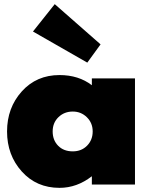

<svg xmlns="http://www.w3.org/2000/svg" viewBox="-20 -890 718 926"><path d="M267 -528Q359 -528 423 -479V-512H631V0H423V-40Q351 16 267 16Q156 16 85 -63Q14 -142 14 -256Q14 -370 85 -449Q156 -528 267 -528ZM331 -160Q373 -160 400 -187.5Q427 -215 427 -256Q427 -297 399 -324.5Q371 -352 331 -352Q290 -352 262 -325Q234 -298 234 -256Q234 -214 260.5 -187Q287 -160 331 -160ZM139 -738 244 -870 465 -676 401 -588Z"/></svg>

Font: Spartan MB
Style: Regular
Weight: 900
Designer: Matt Bailey
Foundry: Matt Bailey
Version: Version 001.001